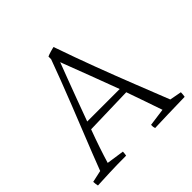

<svg xmlns="http://www.w3.org/2000/svg" viewBox="-166 -808 974 974"><g transform="rotate(-45 321.0 -321.0)"><path d="M7 7Q6 3 4.5 -6.5Q3 -16 3 -23L67 -37Q80 -72 101.5 -126Q123 -180 148.5 -244Q174 -308 200.5 -374.5Q227 -441 250.5 -503Q274 -565 292 -614V-633Q300 -637 318.5 -642.5Q337 -648 345 -649L347 -642Q384 -535 424.5 -427.5Q465 -320 504 -221.5Q543 -123 575 -42L639 -30Q639 -22 638 -13Q637 -4 636 0Q569 1 510.5 3Q452 5 418 6Q414 -5 415 -20L510 -33Q496 -74 479 -123Q462 -172 443 -226L184 -219Q166 -171 150.5 -125Q135 -79 123 -39L218 -25Q218 -19 217 -11.5Q216 -4 215 1Q149 1 98 3Q47 5 7 7ZM198 -261H431Q403 -336 374.5 -411.5Q346 -487 319 -557L314 -571Q301 -537 282 -487Q263 -437 241.5 -379Q220 -321 198 -261Z"/></g></svg>

Font: Labrada Light
Style: Regular
Weight: 300
Designer: Mercedes Jáuregui
Foundry: Omnibus-Type Team
Version: Version 1.000; ttfautohint (v1.8.4.7-5d5b)